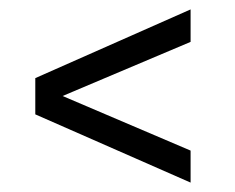

<svg xmlns="http://www.w3.org/2000/svg" viewBox="-20 -454 500 408"><path d="M385 -66 55 -211V-288L385 -434V-365L113 -250L385 -134Z"/></svg>

Font: Archivo ExtraCondensed Light
Style: Regular
Weight: 300
Width: 2
Designer: Hector Gatti
Foundry: Omnibus-Type
Version: Version 2.001